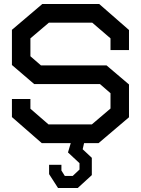

<svg xmlns="http://www.w3.org/2000/svg" viewBox="-20 -720 709 966"><path d="M536 -468V-527L444 -606H226L133 -527V-437L186 -391H516L629 -295V-130L476 0H403L396 31L442 74V161L371 226H272L227 156V109H289V138L306 165H346L380 133V101L322 47L336 0H190L40 -131V-222H133V-173L224 -94H442L536 -174V-251L483 -297H152L40 -393V-570L193 -700H479L629 -569V-468Z"/></svg>

Font: Turret Road
Style: Bold
Weight: 700
Designer: Noponies
Foundry: Noponies
Version: Version 1.001; ttfautohint (v1.8)